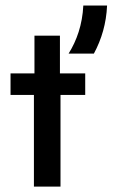

<svg xmlns="http://www.w3.org/2000/svg" viewBox="-20 -687 415 707"><path d="M232.6 -489.6H325.7C354.2 -542.4 371.5 -601.4 374.3 -666.7H286.8C283.3 -595.8 262.5 -537.5 232.6 -489.6ZM104.9 0H202.8V-337.5H293.8V-416.7H200.7V-555.6H106.9V-416.7H18.8V-337.5H104.9Z"/></svg>

Font: Afacad Medium
Style: Regular
Weight: 500
Designer: Kristian Moeller
Foundry: Dicotype
Version: Version 1.000